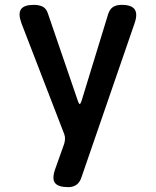

<svg xmlns="http://www.w3.org/2000/svg" viewBox="-20 -760 640 790"><path d="M261 10Q220 10 206.5 -7Q193 -24 207 -64L244 -168Q247 -178 247.5 -188.5Q248 -199 244 -209L68 -665Q54 -704 66.5 -722Q79 -740 119 -740Q141 -740 156 -732.5Q171 -725 178 -702L301 -343Q305 -332 308 -332Q311 -332 315 -343L425 -702Q432 -723 445.5 -731.5Q459 -740 481 -740Q521 -740 534 -721.5Q547 -703 534 -665L314 -27Q307 -8 293.5 1Q280 10 261 10Z"/></svg>

Font: Maple Mono NL SemiBold
Style: Regular
Weight: 600
Monospace: yes
Designer: subframe7536
Version: Version 7.000